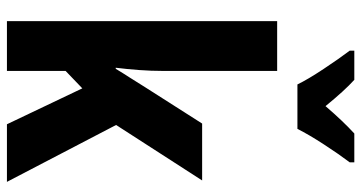

<svg xmlns="http://www.w3.org/2000/svg" viewBox="-258 -758 1017 540"><g transform="rotate(90 250.0 -488.5)"><path d="M40 0H180V-165L229 -212L330 0H492L332 -307L488 -549H328L226 -389Q212 -366 199 -346Q186 -326 174 -306H171Q175 -338 177.5 -372Q180 -406 180 -439V-760H40ZM218 -817H343Q359 -849 387 -892Q415 -935 437 -964V-977H356Q321 -945 279 -896Q235 -950 205 -977H123V-964Q145 -935 174.5 -890.5Q204 -846 218 -817Z"/></g></svg>

Font: Noto Sans Mono Condensed Extra
Style: Regular
Weight: 800
Width: 3
Designer: Monotype Design Team
Foundry: Monotype Imaging Inc.
Version: Version 1.900